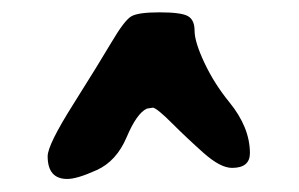

<svg xmlns="http://www.w3.org/2000/svg" viewBox="-20 -630 475 305"><path d="M377 -386.7Q377 -363.3 348.6 -363.3Q330.1 -363.3 303.2 -387.2Q276.4 -411.1 253.2 -434.3Q230 -457.5 223.1 -459L213.4 -457.5Q197.3 -450.2 181.2 -412.1Q165 -374 133.8 -359.9Q102.5 -345.7 86.9 -345.7Q55.7 -345.7 55.7 -381.8Q55.7 -399.9 96.2 -464.1Q136.7 -528.3 157.2 -563Q177.7 -597.7 188.5 -604Q199.2 -610.4 233.4 -610.4Q267.6 -610.4 278.3 -604.5Q289.1 -598.6 289.1 -581.1Q289.1 -563.5 304.7 -530.3Q320.3 -497.1 344.2 -467.8Q377 -427.7 377 -386.7Z"/></svg>

Font: Drukaatie burti
Style: Demi
Weight: 600
Version: Version 0.14